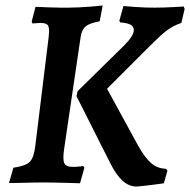

<svg xmlns="http://www.w3.org/2000/svg" viewBox="-20 -668 696 703"><path d="M158 -531Q162 -563 156.5 -573.5Q151 -584 129 -584Q121 -584 110 -583Q99 -582 99 -582L96 -589L110 -643Q110 -643 124.5 -642.5Q139 -642 159.5 -641Q180 -640 200.5 -640Q221 -640 232 -640Q247 -640 268 -641Q289 -642 309 -643.5Q329 -645 342.5 -646.5Q356 -648 356 -648L345 -590Q307 -583 293 -571Q279 -559 275 -531L215 -124Q209 -84 215.5 -70.5Q222 -57 245 -57Q260 -57 272.5 -58.5Q285 -60 285 -60L289 -54L273 3Q273 3 258.5 2.5Q244 2 222 1.5Q200 1 178 0.5Q156 0 140 0Q121 0 98.5 0.5Q76 1 57 1.5Q38 2 25.5 2Q13 2 13 2L29 -54Q73 -60 88.5 -75Q104 -90 109 -132ZM264 -334 435 -502Q453 -520 461.5 -534Q470 -548 470 -558Q470 -571 458 -577.5Q446 -584 420 -586L417 -592L432 -646Q432 -646 444 -645Q456 -644 474.5 -642.5Q493 -641 513 -640.5Q533 -640 547 -640Q561 -640 579 -640.5Q597 -641 614 -642Q631 -643 642 -643.5Q653 -644 653 -644L656 -635L644 -584Q623 -577 605 -566Q587 -555 566 -535.5Q545 -516 515 -486L372 -343L485 -136Q510 -91 533 -71Q556 -51 588 -50L593 -43L580 3Q580 3 567 5Q554 7 536 9Q518 11 502 13Q486 15 480 15Q452 15 428.5 -6.5Q405 -28 384 -70L260 -316Z"/></svg>

Font: Alegreya SemiBold
Style: Italic
Weight: 600
Italic angle: -7°
Designer: Juan Pablo del Peral
Foundry: Huerta Tipografica
Version: Version 2.009